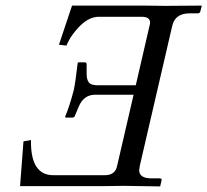

<svg xmlns="http://www.w3.org/2000/svg" viewBox="-20 -666 742 687"><path d="M237.8 -646H494.1L571.8 -645L702.1 -646L696.8 -625Q694.8 -618.2 688 -618.2H658.2Q606.4 -618.2 596.2 -573.2L480 -71.8Q478 -59.6 478 -57.1Q478 -28.3 521 -27.8H550.8Q559.6 -27.8 558.1 -21L553.2 1L422.9 -1L346.2 0H51.8L64 -160.2L90.8 -165Q90.8 -165 90.8 -158.2Q90.8 -39.1 170.9 -39.1H355Q392.1 -39.1 398.9 -71.8L458 -327.1H320.8Q278.8 -327.1 261.2 -283.2L248 -252Q246.1 -245.1 237.8 -245.1H214.8L212.9 -248Q229 -286.1 244.1 -344.2Q250 -372.1 257.8 -439Q257.8 -442.9 262.2 -442.9H284.2Q290 -442.9 290 -435.1V-404.8Q290 -404.8 290 -401.9Q290 -380.9 298.1 -370.8Q306.2 -360.8 330.1 -360.8H465.8L515.1 -574.2Q517.1 -582 517.1 -585Q517.1 -606 486.8 -606H334Q298.8 -606 265.9 -573Q232.9 -540 217.8 -502.9L190.9 -505.9Z"/></svg>

Font: Linux Libertine
Style: Italic
Weight: 400
Italic angle: -12°
Designer: Philipp H. Poll
Foundry: Philipp H. Poll
Version: Version 5.1.6 ; ttfautohint (v0.9)